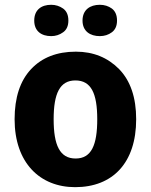

<svg xmlns="http://www.w3.org/2000/svg" viewBox="-20 -772 630 802"><path d="M548.8 -273.9C548.8 -364.7 524.9 -434.6 477.5 -483.4C429.7 -531.7 369.6 -556.2 296.9 -556.2C217.8 -556.2 155.3 -531.7 109.9 -483.4C64 -434.6 41 -364.7 41 -273.9C41 -92.3 146.5 9.8 293.9 9.8C451.2 9.8 548.8 -92.3 548.8 -273.9ZM204.1 -273.9C204.1 -381.8 230 -436 294.9 -436C360.8 -436 386.2 -381.8 386.2 -273.9C386.2 -166 361.8 -109.9 295.9 -109.9C229.5 -109.9 204.1 -166 204.1 -273.9ZM123 -686C123 -641.6 153.3 -621.1 193.8 -621.1C212.4 -621.1 229 -626.5 243.7 -637.2C258.3 -647.5 265.6 -664.1 265.6 -686C265.6 -709 258.3 -725.6 243.7 -736.3C229 -746.6 212.4 -752 193.8 -752C153.3 -752 123 -731.4 123 -686ZM324.7 -686C324.7 -641.6 356.4 -621.1 397 -621.1C416 -621.1 433.1 -626.5 447.3 -637.2C461.4 -647.5 468.8 -664.1 468.8 -686C468.8 -709 461.4 -725.6 447.3 -736.3C433.1 -746.6 416 -752 397 -752C356.4 -752 324.7 -731.4 324.7 -686Z"/></svg>

Font: Avrile Sans
Style: Bold
Weight: 700
Designer: Monotype Design Team, Google (font), Stefan Peev (BGR Cyrillic), Cristiano Sobral (main changes)
Foundry: The Avrile Sans Project Authors
Version: Version 3.110